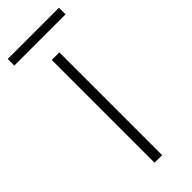

<svg xmlns="http://www.w3.org/2000/svg" viewBox="-240 -673 700 700"><g transform="rotate(-45 110.0 -323.0)"><path d="M128 0H89V-530H128ZM242 -646V-612H-22V-646Z"/></g></svg>

Font: Noto Sans Gujarati ExtraLight
Style: Regular
Weight: 200
Designer: Jelle Bosma - Monotype Design Team, Universal Thirst
Foundry: Monotype Imaging Inc.
Version: Version 2.106; ttfautohint (v1.8.4.7-5d5b)